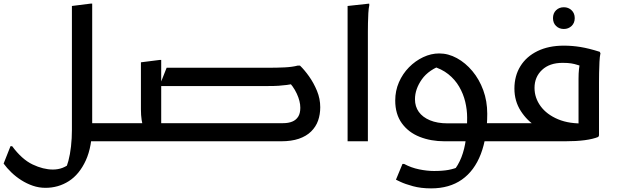

<svg xmlns="http://www.w3.org/2000/svg" viewBox="-57 -780 3419 1060"><path d="M425 0V-100H599V-20L579 0ZM10 27Q64 100 123 128Q182 156 235 156Q264 156 288.5 146.5Q313 137 344 113L299 166Q311 144 320.5 108.5Q330 73 335 28.5Q340 -16 340 -63V-747L443 -760H452V-91Q452 29 416.5 106Q381 183 323 220Q265 257 194 257Q158 257 124.5 245.5Q91 234 61 215Q31 196 6 172Q-19 148 -37 123L1 27Z M800 -100H1506Q1535 -100 1556 -108.5Q1577 -117 1589 -135.5Q1601 -154 1601 -185Q1601 -221 1581.5 -263Q1562 -305 1528 -338L1582 -321Q1549 -314 1526.5 -311Q1504 -308 1481 -306.5Q1458 -305 1423 -305H823L863 -406H1431Q1472 -406 1514.5 -408Q1557 -410 1587 -418H1599Q1624 -394 1649.5 -358Q1675 -322 1693 -278.5Q1711 -235 1711 -188Q1711 -148 1699 -114Q1687 -80 1660.5 -54Q1634 -28 1593 -14Q1552 0 1495 0H800ZM599 -100H775L735 -78Q729 -91 725 -117.5Q721 -144 721 -177V-436L824 -449H833V-50L787 -100H977V-20L957 0H579V-80Z M1862 -747 1981 -760 1982 -752Q1978 -734 1976.5 -707Q1975 -680 1974.5 -652Q1974 -624 1974 -604V0H1862Z M2125 -225Q2125 -279 2145.5 -326Q2166 -373 2201 -408.5Q2236 -444 2279.5 -464.5Q2323 -485 2368 -485Q2418 -485 2465.5 -459Q2513 -433 2551 -387.5Q2589 -342 2611 -282Q2633 -222 2633 -152Q2633 -22 2597.5 70.5Q2562 163 2493 211.5Q2424 260 2323 260Q2267 260 2223 248Q2179 236 2154 224Q2129 212 2129 212L2165 125H2174Q2213 146 2257 155Q2301 164 2339 164Q2387 164 2419 158Q2451 152 2481 139L2443 169Q2473 133 2490.5 88Q2508 43 2515 -11.5Q2522 -66 2522 -131Q2522 -174 2511.5 -218Q2501 -262 2478 -301.5Q2455 -341 2418 -370.5Q2381 -400 2328 -415L2392 -424Q2310 -396 2272 -342Q2234 -288 2234 -232Q2234 -192 2255 -162.5Q2276 -133 2316.5 -116Q2357 -99 2414 -99H2557L2577 -100H2738V-20L2718 0H2397Q2322 0 2260 -24.5Q2198 -49 2161.5 -99.5Q2125 -150 2125 -225Z M2718 -100H2927L2905 -81Q2853 -113 2818 -167.5Q2783 -222 2783 -291Q2783 -361 2816 -414.5Q2849 -468 2910.5 -498Q2972 -528 3056 -528Q3102 -528 3148 -520.5Q3194 -513 3254 -494L3258 -486Q3254 -468 3252.5 -438Q3251 -408 3250.5 -377Q3250 -346 3250 -326V-32L3246 -24Q3216 -12 3170.5 -6Q3125 0 3062 0H2698V-80ZM2894 -295Q2894 -240 2927.5 -194Q2961 -148 3024 -121.5Q3087 -95 3175 -99L3137 -51V-345Q3137 -375 3139.5 -398.5Q3142 -422 3147 -440L3163 -412Q3145 -417 3130 -422Q3115 -427 3096.5 -430Q3078 -433 3049 -433Q2977 -433 2935.5 -394Q2894 -355 2894 -295ZM3056 -620Q3030 -620 3013 -636.5Q2996 -653 2996 -680Q2996 -707 3013 -723.5Q3030 -740 3056 -740Q3081 -740 3098.5 -723.5Q3116 -707 3116 -680Q3116 -653 3098.5 -636.5Q3081 -620 3056 -620Z"/></svg>

Font: Kufam Medium
Style: Italic
Weight: 500
Italic angle: -11°
Designer: Artur Schmal
Foundry: Original Type
Version: Version 1.301; ttfautohint (v1.8.3)